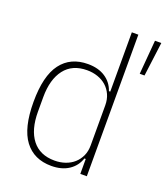

<svg xmlns="http://www.w3.org/2000/svg" viewBox="-138 -836 818 943"><g transform="rotate(20 271.0 -364.0)"><path d="M388 -78H381Q367 -36 330.5 -12Q294 12 240 12Q149 12 100 -53Q51 -118 51 -254Q51 -390 100 -455Q149 -520 240 -520Q294 -520 330.5 -496Q367 -472 381 -430H388V-740H422V0H388ZM246 -18Q276 -18 302 -27Q328 -36 347 -53Q366 -70 377 -94Q388 -118 388 -149V-358Q388 -389 377 -413.5Q366 -438 347 -455Q328 -472 302 -481Q276 -490 246 -490Q169 -490 128.5 -437.5Q88 -385 88 -292V-216Q88 -122 128.5 -70Q169 -18 246 -18ZM519 -562H494L509 -740H542Z"/></g></svg>

Font: IBM Plex Sans Condensed ExtraLight
Style: Regular
Weight: 200
Width: 3
Designer: Mike Abbink, Paul van der Laan, Pieter van Rosmalen
Foundry: Bold Monday
Version: Version 1.3